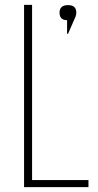

<svg xmlns="http://www.w3.org/2000/svg" viewBox="-20 -770 405 790"><path d="M79 -750H112V-29H344V0H79ZM256 -687Q225 -687 225 -718Q225 -749 260 -749Q294 -749 294 -718Q294 -711 291 -702L260 -631H256Z"/></svg>

Font: Poiret One
Style: Regular
Weight: 400
Designer: Denis Masharov (denis.masharov@gmail.com), Cyreal (Charset Expansion)
Foundry: Denis Masharov
Version: Version 1.101